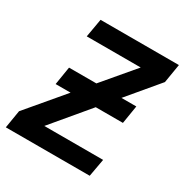

<svg xmlns="http://www.w3.org/2000/svg" viewBox="-167 -858 951 991"><g transform="rotate(30 308.0 -362.5)"><path d="M21 -106 203.5 -322H114.5L132 -430H295L452 -615.5H130.5L149.5 -725H616.5L598 -613L444.5 -430H533L515.5 -322H353.5L172 -105.5H522.5L503.5 0H3.5Z"/></g></svg>

Font: JuliaMono SemiBold
Style: Italic
Weight: 600
Italic angle: -9°
Monospace: yes
Designer: cormullion
Foundry: corm
Version: Version 0.056; ttfautohint (v1.8.4)